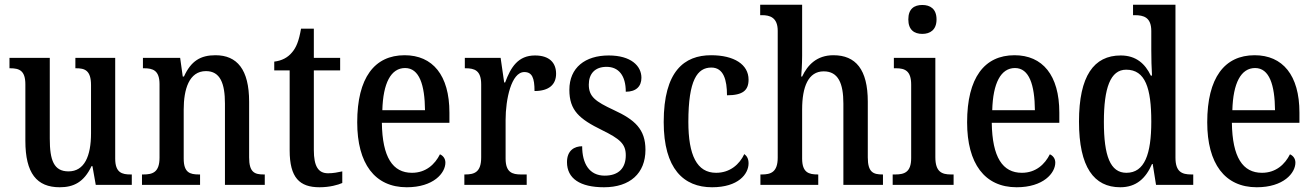

<svg xmlns="http://www.w3.org/2000/svg" viewBox="-20 -780 5542 810"><path d="M232 10C290 10 334 -11 366 -79H370L384 0H536V-44H531C495 -44 466 -51 466 -111V-536H298V-492H301C337 -492 364 -484 364 -421V-218C364 -121 336 -57 269 -57C207 -57 190 -104 190 -195V-536H20V-492H23C62 -492 87 -482 87 -424V-186C87 -49 135 10 232 10Z M579 0H824V-44H819C781 -44 755 -52 755 -111V-318C755 -402 777 -480 849 -480C909 -480 929 -428 929 -343V0H1097V-44H1092C1054 -44 1031 -53 1031 -116V-351C1031 -487 980 -547 889 -547C826 -547 786 -523 756 -457H751L740 -536H583V-492H588C625 -492 653 -483 653 -425V-115C653 -53 624 -44 585 -44H579Z M1328 10C1371 10 1406 0 1424 -8V-57C1405 -53 1387 -49 1364 -49C1323 -49 1304 -78 1304 -147V-483H1415V-536H1304V-659H1250C1241 -607 1230 -580 1212 -559C1194 -537 1169 -524 1137 -520V-483H1202V-146C1202 -30 1244 10 1328 10Z M1696 10C1809 10 1859 -50 1859 -94C1859 -112 1848 -124 1836 -129C1815 -87 1777 -51 1718 -51C1637 -51 1593 -116 1591 -262H1876V-305C1876 -463 1805 -547 1687 -547C1560 -547 1487 -452 1487 -264C1487 -90 1561 10 1696 10ZM1773 -315H1593C1596 -429 1629 -493 1689 -493C1749 -493 1772 -422 1773 -315Z M1939 0H2202V-44H2178C2142 -44 2113 -52 2113 -111V-274C2113 -361 2137 -476 2192 -476C2225 -476 2235 -451 2235 -396C2297 -396 2326 -424 2326 -469C2326 -515 2298 -546 2237 -546C2166 -546 2135 -497 2111 -432H2107L2092 -536H1941V-492H1944C1982 -492 2010 -483 2010 -424V-116C2010 -53 1981 -44 1942 -44H1939Z M2528 10C2638 10 2703 -49 2703 -148C2703 -235 2658 -275 2569 -316C2492 -352 2464 -372 2464 -423C2464 -468 2489 -498 2539 -498C2590 -498 2620 -461 2620 -393C2663 -393 2686 -415 2686 -452C2686 -502 2642 -546 2548 -546C2449 -546 2382 -495 2382 -401C2382 -314 2424 -278 2520 -231C2595 -194 2620 -173 2620 -125C2620 -72 2591 -39 2531 -39C2466 -39 2436 -90 2436 -163C2404 -163 2372 -146 2372 -96C2372 -27 2427 10 2528 10Z M2984 10C3095 10 3138 -46 3138 -91C3138 -110 3131 -122 3120 -130C3100 -87 3060 -51 3001 -51C2920 -51 2884 -125 2884 -266C2884 -443 2922 -495 2981 -495C3033 -495 3047 -442 3047 -378C3114 -378 3138 -399 3138 -444C3138 -508 3077 -547 2980 -547C2867 -547 2780 -480 2780 -265C2780 -68 2864 10 2984 10Z M3188 0H3432V-44H3430C3392 -44 3364 -52 3364 -111V-318C3364 -414 3390 -479 3455 -479C3516 -479 3538 -429 3538 -343V0H3705V-44H3703C3664 -44 3641 -53 3641 -116V-351C3641 -487 3590 -547 3496 -547C3426 -547 3387 -506 3364 -457H3360C3361 -467 3364 -509 3364 -545V-760H3187V-716H3195C3227 -716 3261 -707 3261 -650V-115C3261 -53 3231 -44 3194 -44H3188Z M3871 -637C3904 -637 3931 -654 3931 -698C3931 -743 3904 -759 3871 -759C3837 -759 3812 -743 3812 -698C3812 -654 3837 -637 3871 -637ZM3746 0H4003V-44H3992C3953 -44 3926 -55 3926 -117V-536H3751V-492H3760C3798 -492 3824 -481 3824 -423V-113C3824 -54 3796 -44 3757 -44H3746Z M4269 10C4382 10 4432 -50 4432 -94C4432 -112 4421 -124 4409 -129C4388 -87 4350 -51 4291 -51C4210 -51 4166 -116 4164 -262H4449V-305C4449 -463 4378 -547 4260 -547C4133 -547 4060 -452 4060 -264C4060 -90 4134 10 4269 10ZM4346 -315H4166C4169 -429 4202 -493 4262 -493C4322 -493 4345 -422 4346 -315Z M4706 10C4774 10 4814 -28 4840 -88H4843L4857 0H5014V-44H5006C4966 -44 4939 -55 4939 -115V-760H4760V-716H4767C4805 -716 4837 -707 4837 -649V-569C4837 -533 4838 -493 4840 -461H4835C4811 -511 4773 -546 4708 -546C4595 -546 4532 -460 4532 -267C4532 -75 4595 10 4706 10ZM4732 -51C4664 -51 4637 -122 4637 -266C4637 -408 4664 -486 4731 -486C4812 -486 4837 -408 4837 -267C4837 -130 4809 -51 4732 -51Z M5282 10C5395 10 5445 -50 5445 -94C5445 -112 5434 -124 5422 -129C5401 -87 5363 -51 5304 -51C5223 -51 5179 -116 5177 -262H5462V-305C5462 -463 5391 -547 5273 -547C5146 -547 5073 -452 5073 -264C5073 -90 5147 10 5282 10ZM5359 -315H5179C5182 -429 5215 -493 5275 -493C5335 -493 5358 -422 5359 -315Z"/></svg>

Font: Noto Serif Condensed Medium
Style: Regular
Weight: 500
Width: 3
Designer: Monotype Design Team
Foundry: Monotype Imaging Inc.
Version: Version 2.015